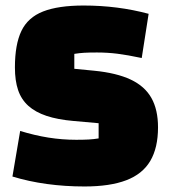

<svg xmlns="http://www.w3.org/2000/svg" viewBox="-20 -660 617 695"><path d="M53 -186Q105 -170 155 -162Q205 -154 256 -154Q282 -154 300.5 -155Q319 -156 337 -159V-214L247 -222Q189 -227 148.5 -240.5Q108 -254 82.5 -277Q57 -300 45.5 -334Q34 -368 34 -416Q34 -499 57.5 -548Q81 -597 136 -618.5Q191 -640 283 -640Q406 -640 518 -610L493 -450Q441 -461 405 -465.5Q369 -470 331 -470Q302 -470 285 -469Q268 -468 249 -465V-411L321 -404Q402 -396 453 -372Q504 -348 528 -305.5Q552 -263 552 -199Q552 -125 524 -77.5Q496 -30 437 -7.5Q378 15 286 15Q215 15 149.5 6Q84 -3 25 -21Z"/></svg>

Font: Changa ExtraLight ExtraBold
Style: Regular
Weight: 800
Version: Version 3.002; ttfautohint (v1.8.2)